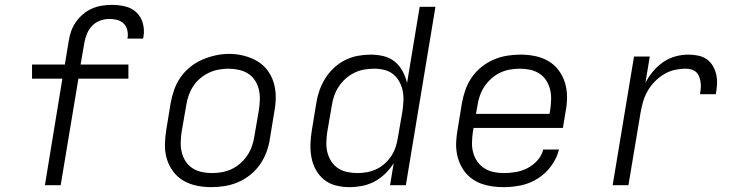

<svg xmlns="http://www.w3.org/2000/svg" viewBox="-20 -763 3040 791"><path d="M165 0 237 -439H112V-497H247L263 -593Q266 -614 273 -634Q280 -654 292.5 -672Q305 -690 322 -704.5Q339 -719 358.5 -727.5Q378 -736 399 -739.5Q420 -743 440 -743Q469 -743 496 -736.5Q523 -730 542 -712Q561 -694 568.5 -667Q576 -640 571 -612Q571 -610 570.5 -608Q570 -606 569 -604H505Q505 -605 505 -606Q505 -607 506 -609Q508 -625 504 -640.5Q500 -656 489 -666.5Q478 -677 462.5 -681Q447 -685 431 -685Q412 -685 392.5 -678Q373 -671 359 -656Q345 -641 337.5 -622Q330 -603 327 -584L312 -497H509V-439H303L230 0Z M851 8Q820 8 790.5 2Q761 -4 736 -18.5Q711 -33 693.5 -56.5Q676 -80 667.5 -108Q659 -136 659.5 -166.5Q660 -197 665 -228L683 -338Q688 -366 697.5 -393Q707 -420 723.5 -444Q740 -468 763.5 -487Q787 -506 814 -517.5Q841 -529 868.5 -535Q896 -541 924 -541Q955 -541 984.5 -533.5Q1014 -526 1039 -511.5Q1064 -497 1081.5 -474Q1099 -451 1107.5 -422.5Q1116 -394 1116 -363.5Q1116 -333 1110 -302L1092 -192Q1088 -164 1078 -137Q1068 -110 1051.5 -86Q1035 -62 1011.5 -43Q988 -24 961 -12.5Q934 -1 906 3.5Q878 8 851 8ZM852 -50Q873 -50 893.5 -53.5Q914 -57 933.5 -66Q953 -75 970 -90Q987 -105 999 -123Q1011 -141 1018 -161Q1025 -181 1028 -202L1047 -312Q1050 -333 1050.5 -354.5Q1051 -376 1046 -396Q1041 -416 1029.5 -433Q1018 -450 1001 -460.5Q984 -471 963 -475.5Q942 -480 921 -480Q900 -480 879.5 -476Q859 -472 840 -463Q821 -454 804 -439.5Q787 -425 775.5 -407Q764 -389 757 -369Q750 -349 747 -328L728 -218Q725 -197 724.5 -175.5Q724 -154 729 -134.5Q734 -115 745 -98Q756 -81 773 -70Q790 -59 810.5 -54.5Q831 -50 852 -50Z M1419 8Q1390 8 1363 1Q1336 -6 1315 -23Q1294 -40 1281 -64Q1268 -88 1263 -115Q1258 -142 1259 -170.5Q1260 -199 1265 -228L1283 -338Q1287 -364 1296 -390Q1305 -416 1320 -440Q1335 -464 1356 -483.5Q1377 -503 1402 -515.5Q1427 -528 1454 -533Q1481 -538 1507 -538Q1535 -538 1561 -531.5Q1587 -525 1607 -508.5Q1627 -492 1639 -469Q1651 -446 1657 -421L1709 -735H1774L1652 0H1587L1602 -91Q1588 -68 1567.5 -48Q1547 -28 1522.5 -15Q1498 -2 1471.5 3Q1445 8 1419 8ZM1452 -50Q1452 -50 1452 -50Q1452 -50 1452 -50Q1472 -50 1491.5 -53.5Q1511 -57 1529.5 -65.5Q1548 -74 1564 -88Q1580 -102 1591.5 -119.5Q1603 -137 1609.5 -156Q1616 -175 1619 -195L1638 -305Q1641 -326 1642 -347.5Q1643 -369 1639 -389Q1635 -409 1625 -427Q1615 -445 1599.5 -457.5Q1584 -470 1563.5 -475Q1543 -480 1522 -480Q1501 -480 1480.5 -476.5Q1460 -473 1440.5 -463.5Q1421 -454 1404.5 -439.5Q1388 -425 1376 -407Q1364 -389 1357 -369Q1350 -349 1347 -328L1328 -218Q1325 -197 1324.5 -175.5Q1324 -154 1329 -134.5Q1334 -115 1345 -98Q1356 -81 1372.5 -70Q1389 -59 1410 -54.5Q1431 -50 1452 -50Z M2055 8Q2032 8 2009 5Q1986 2 1965 -5.5Q1944 -13 1926 -25.5Q1908 -38 1895 -55Q1882 -72 1873.5 -92.5Q1865 -113 1861.5 -135.5Q1858 -158 1859.5 -181.5Q1861 -205 1865 -228L1883 -338Q1888 -366 1897.5 -393Q1907 -420 1923.5 -444Q1940 -468 1963.5 -487Q1987 -506 2014 -517.5Q2041 -529 2069 -533.5Q2097 -538 2124 -538Q2155 -538 2184.5 -532Q2214 -526 2239 -511.5Q2264 -497 2281.5 -473.5Q2299 -450 2307.5 -422Q2316 -394 2316 -363.5Q2316 -333 2310 -302L2299 -236H1931L1928 -218Q1925 -197 1924.5 -175.5Q1924 -154 1929.5 -134Q1935 -114 1946.5 -97.5Q1958 -81 1975 -70Q1992 -59 2012.5 -54.5Q2033 -50 2055 -50Q2079 -50 2104 -54Q2129 -58 2152.5 -70Q2176 -82 2194 -102Q2212 -122 2218 -147H2283Q2274 -111 2251 -79.5Q2228 -48 2195.5 -27.5Q2163 -7 2127 0.5Q2091 8 2055 8ZM1941 -294H2244L2247 -312Q2250 -333 2250.5 -354.5Q2251 -376 2246 -395.5Q2241 -415 2230 -432Q2219 -449 2202 -460Q2185 -471 2164.5 -475.5Q2144 -480 2123 -480Q2102 -480 2081.5 -476.5Q2061 -473 2041.5 -464Q2022 -455 2005 -440Q1988 -425 1976 -407Q1964 -389 1957 -369Q1950 -349 1947 -328Z M2504 0 2592 -530H2657L2639 -422Q2652 -447 2670.5 -469Q2689 -491 2712 -507Q2735 -523 2762 -530.5Q2789 -538 2816 -538Q2836 -538 2856 -534Q2876 -530 2891.5 -519Q2907 -508 2917 -491Q2927 -474 2931 -455Q2935 -436 2934 -415.5Q2933 -395 2929 -375H2864Q2866 -387 2867 -399Q2868 -411 2866.5 -423Q2865 -435 2861 -446Q2857 -457 2849 -465Q2841 -473 2829.5 -476.5Q2818 -480 2806 -480Q2783 -480 2760 -475Q2737 -470 2716 -457.5Q2695 -445 2677.5 -427Q2660 -409 2648 -388Q2636 -367 2629.5 -344.5Q2623 -322 2619 -299L2569 0Z"/></svg>

Font: Iosevka Curly LtExObl
Style: Regular
Weight: 300
Width: 7
Italic angle: -9°
Monospace: yes
Designer: Belleve Invis
Foundry: Belleve Invis
Version: Version 11.1.0; ttfautohint (v1.8.3)